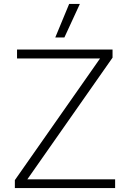

<svg xmlns="http://www.w3.org/2000/svg" viewBox="-20 -949 656 969"><path d="M329 -929H383L305 -760H259ZM55 -40 485 -654H66V-699H548V-658L118 -44H561V0H55Z"/></svg>

Font: Prompt ExtraLight
Style: Regular
Weight: 275
Designer: Katatrad Team
Foundry: CadsonDemak
Version: Version 1.000